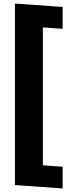

<svg xmlns="http://www.w3.org/2000/svg" viewBox="-20 -917 427 1079"><path d="M332 -755 221 -763V12L332 20V142L64 123V-897L332 -878Z"/></svg>

Font: Xiangcui Wave Sans Xiangcui Wave Sans
Style: Regular
Weight: 800
Width: 3
Version: Version 0.920;March 28, 2024;FontCreator 14.0.0.2814 64-bit